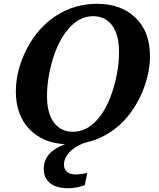

<svg xmlns="http://www.w3.org/2000/svg" viewBox="-20 -745 832 1005"><path d="M423.8 224.1Q405.3 231.4 382.8 235.8Q360.4 240.2 336.9 240.2Q276.4 240.2 242.7 214.1Q209 188 209 138.2Q209 94.2 237.1 62.3Q265.1 30.3 319.8 9.8Q202.6 3.4 132.8 -70.3Q63 -144 63 -266.1Q63 -377.9 120.4 -489.3Q177.7 -600.6 273.9 -662.8Q370.1 -725.1 488.8 -725.1Q613.3 -725.1 689.2 -652.3Q765.1 -579.6 765.1 -450.2Q765.1 -378.9 739.7 -302.5Q714.4 -226.1 668.9 -162.1Q623.5 -98.1 563.2 -57.4Q502.9 -16.6 447.3 -3.9Q391.6 8.8 353.3 42.5Q314.9 76.2 314.9 117.2Q314.9 140.6 330.6 154.3Q346.2 168 372.1 168Q385.7 168 402.1 166Q418.5 164.1 437 160.2ZM603 -473.1Q603 -562.5 567.4 -611.3Q531.7 -660.2 467.8 -660.2Q398.4 -660.2 343.5 -600.1Q288.6 -540 257.3 -438.2Q226.1 -336.4 226.1 -242.2Q226.1 -152.3 262.2 -103.8Q298.3 -55.2 361.8 -55.2Q430.2 -55.2 484.6 -113.5Q539.1 -171.9 571 -274.4Q603 -377 603 -473.1Z"/></svg>

Font: Droid Serif
Style: Bold Italic
Weight: 700
Italic angle: -12°
Designer: Monotype Design team
Foundry: Monotype Imaging Inc.
Version: Version 1.03